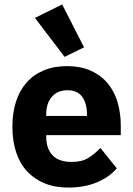

<svg xmlns="http://www.w3.org/2000/svg" viewBox="-20 -836 602 868"><path d="M288 12Q228 12 181 -7.5Q134 -27 101.5 -62.5Q69 -98 52.5 -149Q36 -200 36 -263Q36 -325 52 -375.5Q68 -426 99.5 -462Q131 -498 177 -517.5Q223 -537 282 -537Q347 -537 393.5 -515Q440 -493 469.5 -456Q499 -419 512.5 -370.5Q526 -322 526 -269V-225H189V-217Q189 -165 217 -134.5Q245 -104 305 -104Q351 -104 380 -122.5Q409 -141 434 -167L508 -75Q473 -34 416.5 -11Q360 12 288 12ZM285 -428Q240 -428 214.5 -398.5Q189 -369 189 -320V-312H373V-321Q373 -369 351.5 -398.5Q330 -428 285 -428ZM138 -755 261 -816 360 -622 272 -579Z"/></svg>

Font: IBM Plex Sans Hebrew
Style: Bold
Weight: 700
Designer: Mike Abbink, Paul van der Laan, Pieter van Rosmalen, Yanek Iontef
Foundry: Bold Monday
Version: Version 1.2